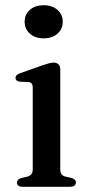

<svg xmlns="http://www.w3.org/2000/svg" viewBox="-20 -716 340 736"><path d="M211 -450V-68.5Q211 -55 216 -48.2Q221 -41.5 231 -39L253.5 -34Q262.5 -31.5 266.8 -27.2Q271 -23 271 -16.5Q271 -9 265.5 -4.5Q260 0 248 0H67Q55.5 0 50.2 -4.5Q45 -9 45 -16.5Q45 -22.5 49 -26.8Q53 -31 62 -33.5L85.5 -39Q95.5 -42 100.5 -48.5Q105.5 -55 105.5 -68.5V-379.5Q105.5 -390.5 101.8 -395.5Q98 -400.5 89.5 -401.5L55.5 -403Q47 -404.5 43.2 -408Q39.5 -411.5 39.5 -417Q39.5 -423.5 43.8 -427.8Q48 -432 59 -436L142.5 -465.5Q158.5 -471 168.2 -473.5Q178 -476 185 -476Q198 -476 204.5 -469Q211 -462 211 -450ZM147 -569Q115 -569 94.8 -586.8Q74.5 -604.5 74.5 -632.5Q74.5 -661 94.8 -678.5Q115 -696 147 -696Q180 -696 200.2 -678.2Q220.5 -660.5 220.5 -632.5Q220.5 -604.5 200.2 -586.8Q180 -569 147 -569Z"/></svg>

Font: Fraunces Wonky
Style: Regular
Weight: 400
Version: Version 1.000;[b76b70a41]